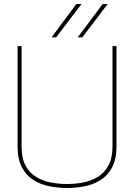

<svg xmlns="http://www.w3.org/2000/svg" viewBox="-20 -931 670 961"><path d="M68 -198V-700H88V-198Q88 -139 108 -102Q128 -65 161.5 -45Q195 -25 235.5 -17.5Q276 -10 315 -10Q355 -10 395 -17.5Q435 -25 468.5 -45Q502 -65 522.5 -102Q543 -139 543 -198V-700H563V-198Q563 -134 541 -93Q519 -52 482.5 -29.5Q446 -7 402.5 1.5Q359 10 315 10Q272 10 228 1.5Q184 -7 148 -29.5Q112 -52 90 -93Q68 -134 68 -198ZM369 -744 494 -911H519L392 -744ZM238 -744 362 -911H388L261 -744Z"/></svg>

Font: Georama Thin
Style: Regular
Weight: 100
Designer: Jean-Baptiste Levee
Foundry: Production Type
Version: Version 1.000